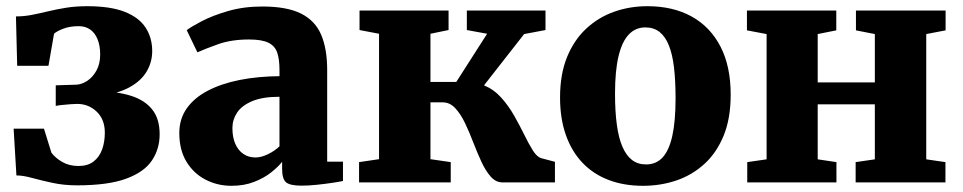

<svg xmlns="http://www.w3.org/2000/svg" viewBox="-20 -589 3109 620"><path d="M228.5 9.5Q186.5 9.5 149.5 1.5Q112.5 -6.5 83.2 -14.5Q54 -22.5 33 -22.5L24 -173.5H122L146 -96Q158.5 -79 181 -66Q203.5 -53 233.5 -53Q263.5 -53 282.2 -67.5Q301 -82 309.8 -106.5Q318.5 -131 318.5 -160.5Q318.5 -203.5 292.2 -228.5Q266 -253.5 229 -253.5Q222 -253.5 208 -252.5Q194 -251.5 180.2 -250Q166.5 -248.5 160 -247V-313.5L225.5 -315.5Q243.5 -316 261.5 -327.8Q279.5 -339.5 291.5 -361.2Q303.5 -383 303.5 -413Q303.5 -441 295.2 -461.8Q287 -482.5 271.5 -493.5Q256 -504.5 234 -504.5Q205 -504.5 183.5 -496Q162 -487.5 154.5 -480L136.5 -376.5H35.5L31.5 -536Q58 -536 83.2 -541Q108.5 -546 135.5 -552.5Q162.5 -559 193.5 -564Q224.5 -569 262 -569Q336.5 -569 382.8 -550.8Q429 -532.5 450.2 -499.8Q471.5 -467 471.5 -424Q471.5 -388.5 453.5 -358Q435.5 -327.5 397.5 -306.8Q359.5 -286 299.5 -279.5V-294.5Q359.5 -293.5 403.5 -279.5Q447.5 -265.5 471.5 -235.5Q495.5 -205.5 495.5 -155.5Q495.5 -107.5 470.2 -70.2Q445 -33 386.8 -11.8Q328.5 9.5 228.5 9.5Z M727.5 11Q682 11 643.5 -9Q605 -29 582 -67Q559 -105 559 -159.5Q559 -205 583.2 -239.2Q607.5 -273.5 651.2 -296.2Q695 -319 754 -330.8Q813 -342.5 882.5 -343V-363Q882.5 -397.5 875.2 -419Q868 -440.5 846.8 -451Q825.5 -461.5 784 -461.5Q727 -461.5 684.2 -446.2Q641.5 -431 617.5 -420L583 -491.5Q596 -502 630.8 -520.2Q665.5 -538.5 716 -553.2Q766.5 -568 827 -568Q906.5 -568 952 -545.2Q997.5 -522.5 1017 -477Q1036.5 -431.5 1036.5 -363V-67H1087.5V-4.5Q1076 -2 1052.5 1.5Q1029 5 1002.2 7.8Q975.5 10.5 954 10.5Q915.5 10.5 903.2 -0.8Q891 -12 891 -43.5V-66.5Q878.5 -50.5 855.5 -32.2Q832.5 -14 800.2 -1.5Q768 11 727.5 11ZM805 -80.5Q823.5 -80.5 845.2 -91Q867 -101.5 882.5 -116.5V-276.5Q827.5 -276.5 794 -262.2Q760.5 -248 745.5 -225.2Q730.5 -202.5 730.5 -175.5Q730.5 -145.5 739.8 -124.5Q749 -103.5 765.8 -92Q782.5 -80.5 805 -80.5Z M1139.5 0V-65.5L1204 -75V-480L1141 -492V-555H1428.5V-492L1370 -480V-324.5H1453.5L1553 -480L1487.5 -492V-555H1741.5V-492L1672.5 -479L1543 -313.5Q1575 -300 1598.8 -273.5Q1622.5 -247 1640.5 -215.2Q1658.5 -183.5 1673 -153.8Q1687.5 -124 1700.8 -103Q1714 -82 1728.5 -78L1772 -66.5V0H1602.5Q1581 0 1564.5 -18.8Q1548 -37.5 1534.5 -66.8Q1521 -96 1508.2 -129.2Q1495.5 -162.5 1481.5 -191.8Q1467.5 -221 1450 -239.8Q1432.5 -258.5 1409.5 -258.5H1370V-75L1435.5 -65.5V0Z M1788.5 -274.5Q1788.5 -349.5 1811.2 -405Q1834 -460.5 1873.5 -497Q1913 -533.5 1963.5 -551.2Q2014 -569 2070.5 -569Q2153.5 -569 2213.8 -535.5Q2274 -502 2306.8 -438.2Q2339.5 -374.5 2339.5 -283.5Q2339.5 -206.5 2316.8 -151Q2294 -95.5 2254.5 -59.5Q2215 -23.5 2164 -6.2Q2113 11 2056.5 11Q1994.5 11 1945 -8Q1895.5 -27 1860.8 -63.5Q1826 -100 1807.2 -153.2Q1788.5 -206.5 1788.5 -274.5ZM2066.5 -58Q2098.5 -58 2119.5 -80.5Q2140.5 -103 2151 -150.2Q2161.5 -197.5 2161.5 -271.5Q2161.5 -328 2156.5 -370.8Q2151.5 -413.5 2140 -442.2Q2128.5 -471 2109.8 -485.8Q2091 -500.5 2064 -500.5Q2032.5 -500.5 2010.8 -478Q1989 -455.5 1977.5 -408.2Q1966 -361 1966 -286.5Q1966 -229.5 1971.8 -186.8Q1977.5 -144 1989.8 -115.5Q2002 -87 2020.8 -72.5Q2039.5 -58 2066.5 -58Z M2393 0V-65.5L2455.5 -74.5V-479L2392 -491V-555H2680.5V-491L2620.5 -479V-323H2805V-479L2744 -491V-555H3033.5V-491L2971 -479V-74.5L3033 -65.5V0H2743V-65.5L2805 -74.5V-252H2620.5V-74.5L2681 -65.5V0Z"/></svg>

Font: Merriweather 20pt Black
Style: Regular
Weight: 900
Version: Version 2.100